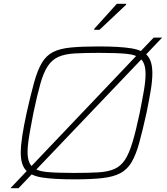

<svg xmlns="http://www.w3.org/2000/svg" viewBox="-20 -942 886 1017"><path d="M35 55 794 -743H839L78 55ZM374 8Q267 8 205 -1.5Q143 -11 116.5 -41Q90 -71 90 -132Q90 -170 98 -222.5Q106 -275 121 -344Q143 -442 161 -506.5Q179 -571 202 -609.5Q225 -648 261.5 -666.5Q298 -685 356.5 -690.5Q415 -696 503 -696Q614 -696 675.5 -686Q737 -676 762 -646Q787 -616 787 -554Q787 -515 778.5 -463.5Q770 -412 756 -344Q735 -249 717.5 -185.5Q700 -122 677 -83Q654 -44 617 -24.5Q580 -5 521.5 1.5Q463 8 374 8ZM371 -26Q448 -26 500 -29Q552 -32 586 -47Q620 -62 642 -95.5Q664 -129 682 -189Q700 -249 720 -344Q734 -414 742.5 -464Q751 -514 751 -550Q751 -605 727 -628.5Q703 -652 649.5 -657Q596 -662 506 -662Q428 -662 376 -659Q324 -656 290 -641Q256 -626 233.5 -592.5Q211 -559 194 -499Q177 -439 157 -344Q148 -297 141 -259Q134 -221 130 -191Q126 -161 126 -137Q126 -83 150 -59.5Q174 -36 227.5 -31Q281 -26 371 -26ZM479 -784V-789L599 -922H648V-917L507 -784Z"/></svg>

Font: Saira Expanded Thin
Style: Italic
Weight: 250
Width: 7
Italic angle: -12°
Designer: Hector Gatti with collaboration of the Omnibus-Type team
Foundry: Omnibus-Type
Version: Version 1.101